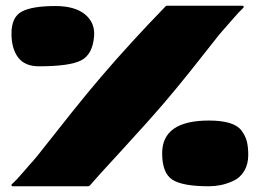

<svg xmlns="http://www.w3.org/2000/svg" viewBox="-20 -649 908 669"><path d="M753 -539Q747 -533 717.5 -495Q688 -457 641.5 -399Q595 -341 555 -294Q495 -224 402.5 -123.5Q310 -23 296 -6Q294 -3 291.5 -1.5Q289 0 287 0H285H24Q21 0 20 -2.5Q19 -5 21 -7Q37 -21 63 -51.5Q89 -82 95 -88Q102 -95 137.5 -140.5Q173 -186 229 -256Q285 -326 332 -381Q432 -498 558 -628Q560 -629 561 -629H825Q828 -629 829 -626.5Q830 -624 828 -622Q813 -608 788 -579Q763 -550 753 -539ZM708 -229Q751 -229 779.5 -220.5Q808 -212 821.5 -194Q835 -176 840 -156.5Q845 -137 845 -109Q845 -76 830.5 -52.5Q816 -29 792.5 -18.5Q769 -8 748.5 -4Q728 0 707 0Q616 0 580.5 -23Q545 -46 545 -115Q545 -229 708 -229ZM308 -524Q303 -459 262.5 -438.5Q222 -418 116 -418Q66 -418 43 -449Q20 -480 20 -532Q20 -590 56.5 -609Q93 -628 173 -628Q240 -628 275.5 -599.5Q311 -571 308 -524Z"/></svg>

Font: Cubao Free Wide
Style: Wide
Weight: 400
Designer: Aaron Amar
Version: Version 001.001